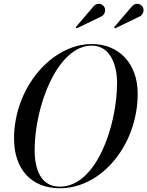

<svg xmlns="http://www.w3.org/2000/svg" viewBox="-20 -995 786 1025"><path d="M728.5 -908.5C744.5 -918 751.5 -941 742 -957.5C732.5 -974 707 -983.5 686 -963L589 -849.5L594.5 -843.5ZM523.5 -908.5C539.5 -918 546.5 -941 537 -957.5C527.5 -974 502 -983.5 481 -963L384 -849.5L389.5 -843.5ZM300 10C523 10 715 -222 715 -495C715 -658 613 -760 470 -760C257 -760 55 -528 55 -255C55 -92 147 10 300 10ZM470 -751.5C574 -751.5 605 -637 605 -555C605 -323 494 1.5 300 1.5C196 1.5 165 -93 165 -195C165 -427 286 -751.5 470 -751.5Z"/></svg>

Font: Bodoni* 24pt
Style: Italic
Weight: 400
Italic angle: -13°
Version: Version 2.3